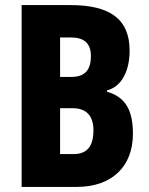

<svg xmlns="http://www.w3.org/2000/svg" viewBox="-20 -734 585 754"><path d="M256 -714H65V0H282C419 0 502 -80 502 -208C502 -297 476 -352 400 -374V-379C460 -394 489 -459 489 -535C489 -663 407 -714 256 -714ZM261 -432H216V-587H258C310 -587 337 -564 337 -514C337 -457 311 -432 261 -432ZM216 -309H266C318 -309 347 -280 347 -222C347 -159 321 -129 270 -129H216Z"/></svg>

Font: Noto Sans Sinhala UI ExtraCondensed ExtraBold
Style: Regular
Weight: 800
Width: 2
Designer: Jelle Bosma - Monotype Design Team
Foundry: Monotype Imaging Inc.
Version: Version 2.006